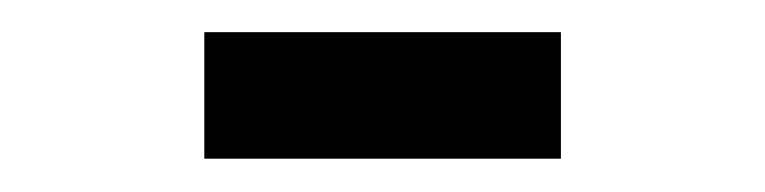

<svg xmlns="http://www.w3.org/2000/svg" viewBox="-20 -564 466 117"><path d="M104.5 -467.3V-544.4H321.8V-467.3Z"/></svg>

Font: Amiri Typewriter
Style: Bold
Weight: 700
Monospace: yes
Designer: Khaled Hosny
Version: Version 1.1